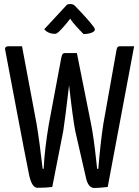

<svg xmlns="http://www.w3.org/2000/svg" viewBox="-20 -931 694 959"><path d="M5 0ZM518 3Q471 8 451 8Q419 8 408 -49L356 -276Q344 -337 325 -505Q306 -342 296 -277L241 3Q208 7 167 7Q140 7 126 -54Q105 -158 63 -380Q21 -602 7 -676Q5 -684 5 -687Q5 -700 24 -700H90L163 -311Q178 -220 193 -88H198Q203 -187 224 -311L286 -642Q289 -656 292.5 -661Q296 -666 307 -666H342H364L435 -311Q448 -246 461 -126L465 -88H471Q482 -220 496 -311L561 -676Q563 -689 566.5 -694.5Q570 -700 581 -700H650ZM332 -911Q347 -911 357 -899Q364 -892 387.5 -867Q411 -842 432.5 -816.5Q454 -791 454 -784Q454 -774 437 -767.5Q420 -761 397 -761Q388 -770 363.5 -796.5Q339 -823 331 -838Q327 -832 312 -814Q297 -796 280.5 -779Q264 -762 256 -762Q220 -762 201 -785L315 -908Q322 -911 332 -911Z"/></svg>

Font: Yanone Kaffeesatz
Style: Regular
Weight: 400
Designer: Yanone (Cyrillic: Daniel Pouzeot & Huerta Tipografica)
Foundry: Yanone
Version: Version 1.100;PS 001.100;hotconv 1.0.70;makeotf.lib2.5.58329